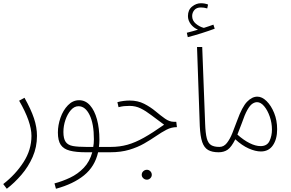

<svg xmlns="http://www.w3.org/2000/svg" viewBox="-35 -934 1794 1184"><path d="M7 230 -15 201Q61 142 110 66Q159 -10 159 -96Q159 -182 83 -313L116 -331Q156 -260 174.5 -204.5Q193 -149 193 -96Q193 -27 166.5 33.5Q140 94 97 144Q54 194 7 230Z M310 230 301 197Q350 184 397.5 161.5Q445 139 481.5 101Q518 63 534 5H495Q434 5 395.5 -5Q357 -15 339.5 -41Q322 -67 322 -117Q322 -162 338 -208Q354 -254 384 -285Q414 -316 453 -316Q492 -316 520 -284.5Q548 -253 563 -198Q578 -143 578 -72Q578 -49 575 -28H648Q657 -28 663 -24.5Q669 -21 669 -12Q669 5 643 5H570Q550 93 483.5 147Q417 201 310 230ZM497 -28H540Q544 -50 544 -75Q544 -171 517.5 -225Q491 -279 449 -279Q423 -279 402 -255Q381 -231 368.5 -194.5Q356 -158 356 -120Q356 -79 370 -59Q384 -39 415 -33.5Q446 -28 497 -28Z M643 5 648 -28Q703 -28 751 -41.5Q799 -55 852.5 -85Q906 -115 977 -165Q933 -197 898.5 -223.5Q864 -250 832.5 -265.5Q801 -281 764 -281Q745 -281 730 -279.5Q715 -278 696 -273L689 -304Q707 -309 726.5 -311.5Q746 -314 764 -314Q815 -314 854 -294Q893 -274 924 -248Q955 -222 982.5 -202.5Q1010 -183 1037 -183H1052L1056 -150Q1022 -150 991.5 -134Q961 -118 927.5 -95Q894 -72 854 -49Q814 -26 762.5 -10.5Q711 5 643 5ZM871 174Q858 174 848.5 165Q839 156 839 144Q839 131 848.5 122Q858 113 871 113Q883 113 892 122Q901 131 901 144Q901 156 892 165Q883 174 871 174Z M1123 -705 1117 -732Q1138 -737 1155 -742Q1172 -747 1186 -751Q1159 -762 1141.5 -785Q1124 -808 1124 -835Q1124 -873 1149.5 -893.5Q1175 -914 1204 -914Q1228 -914 1248 -906L1243 -882Q1223 -888 1204 -888Q1177 -888 1163.5 -872Q1150 -856 1150 -835Q1150 -807 1172.5 -788Q1195 -769 1222 -762Q1238 -767 1252.5 -772Q1267 -777 1281 -782L1289 -757Q1254 -744 1208.5 -729.5Q1163 -715 1123 -705ZM1313 5Q1273 5 1248.5 -9Q1224 -23 1212 -58Q1200 -93 1197 -157L1180 -644H1212L1230 -172Q1232 -113 1240 -82Q1248 -51 1266.5 -39.5Q1285 -28 1318 -28Q1331 -28 1335 -23Q1339 -18 1339 -12Q1339 -4 1333.5 0.5Q1328 5 1313 5Z M1313 5 1318 -28Q1345 -28 1364 -52Q1383 -76 1398 -113.5Q1413 -151 1428 -192Q1458 -275 1488.5 -306.5Q1519 -338 1552 -338Q1581 -338 1609 -310.5Q1637 -283 1655.5 -237.5Q1674 -192 1674 -137Q1674 -76 1648 -38Q1622 0 1574 0Q1540 0 1498.5 -18.5Q1457 -37 1416 -75Q1392 -27 1369 -11Q1346 5 1313 5ZM1456 -174Q1441 -133 1429 -104Q1467 -70 1504 -51.5Q1541 -33 1572 -33Q1612 -33 1627 -64.5Q1642 -96 1642 -135Q1642 -176 1628.5 -215Q1615 -254 1594 -279Q1573 -304 1550 -304Q1536 -304 1521 -294Q1506 -284 1490 -255.5Q1474 -227 1456 -174Z"/></svg>

Font: Noto Sans Arabic UI XCn XLt
Style: Regular
Weight: 200
Width: 2
Designer: Monotype Design Team, Nadine Chahine and Nizar Qandah
Foundry: Monotype Imaging Inc.
Version: Version 2.010; ttfautohint (v1.8.4.7-5d5b)